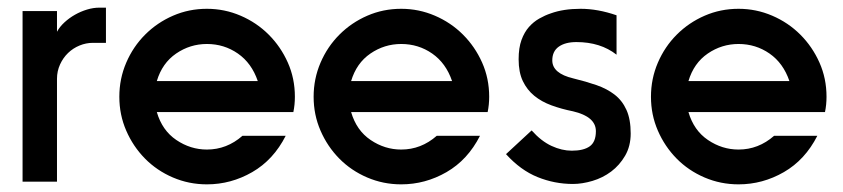

<svg xmlns="http://www.w3.org/2000/svg" viewBox="-20 -477 2204 502"><path d="M129 -448V-394Q136 -407 148.5 -418.5Q161 -430 176 -438.5Q191 -447 207.5 -452Q224 -457 240 -457H257V-365H223Q205 -365 188 -358Q171 -351 158 -338.5Q145 -326 137 -308.5Q129 -291 129 -271V-2H39V-448Z M521 -454Q567 -454 609 -436Q651 -418 682.5 -386.5Q714 -355 732.5 -313.5Q751 -272 751 -224Q751 -203 747 -184H390Q404 -136 441 -111Q478 -86 521 -86Q573 -86 614 -122H727Q695 -59 639.5 -27Q584 5 521 5Q474 5 432 -13Q390 -31 359 -62.5Q328 -94 310 -135.5Q292 -177 292 -224Q292 -271 310 -313Q328 -355 359.5 -386.5Q391 -418 432.5 -436Q474 -454 521 -454ZM654 -265Q638 -312 602 -337Q566 -362 521 -362Q477 -362 440.5 -337Q404 -312 390 -265Z M1029 -454Q1075 -454 1117 -436Q1159 -418 1190.5 -386.5Q1222 -355 1240.5 -313.5Q1259 -272 1259 -224Q1259 -203 1255 -184H898Q912 -136 949 -111Q986 -86 1029 -86Q1081 -86 1122 -122H1235Q1203 -59 1147.5 -27Q1092 5 1029 5Q982 5 940 -13Q898 -31 867 -62.5Q836 -94 818 -135.5Q800 -177 800 -224Q800 -271 818 -313Q836 -355 867.5 -386.5Q899 -418 940.5 -436Q982 -454 1029 -454ZM1162 -265Q1146 -312 1110 -337Q1074 -362 1029 -362Q985 -362 948.5 -337Q912 -312 898 -265Z M1370 -136Q1395 -108 1422 -95.5Q1449 -83 1475 -83Q1506 -83 1522 -94.5Q1538 -106 1538 -134Q1538 -172 1478 -186Q1448 -192 1422 -201.5Q1396 -211 1377 -226.5Q1358 -242 1347 -265Q1336 -288 1336 -322Q1336 -352 1343.5 -372.5Q1351 -393 1363 -406.5Q1375 -420 1390 -428.5Q1405 -437 1420 -442Q1453 -454 1498 -454Q1543 -454 1592 -437V-334Q1550 -367 1487 -367Q1458 -367 1441 -355Q1424 -343 1424 -319Q1424 -285 1479 -272Q1512 -264 1539.5 -254.5Q1567 -245 1587 -229.5Q1607 -214 1618 -189.5Q1629 -165 1629 -128Q1629 -95 1614.5 -70Q1600 -45 1578 -28.5Q1556 -12 1529 -4Q1502 4 1478 4Q1430 4 1385.5 -14Q1341 -32 1303 -74Z M1911 -454Q1957 -454 1999 -436Q2041 -418 2072.5 -386.5Q2104 -355 2122.5 -313.5Q2141 -272 2141 -224Q2141 -203 2137 -184H1780Q1794 -136 1831 -111Q1868 -86 1911 -86Q1963 -86 2004 -122H2117Q2085 -59 2029.5 -27Q1974 5 1911 5Q1864 5 1822 -13Q1780 -31 1749 -62.5Q1718 -94 1700 -135.5Q1682 -177 1682 -224Q1682 -271 1700 -313Q1718 -355 1749.5 -386.5Q1781 -418 1822.5 -436Q1864 -454 1911 -454ZM2044 -265Q2028 -312 1992 -337Q1956 -362 1911 -362Q1867 -362 1830.5 -337Q1794 -312 1780 -265Z"/></svg>

Font: Fundamental  Brigade
Style: Regular
Weight: 400
Designer: Peter Wiegel, original typeface by Arno Drescher 1935
Foundry: Peter Wiegel
Version: Version 0.000 2012 initial release